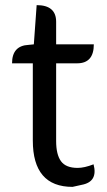

<svg xmlns="http://www.w3.org/2000/svg" viewBox="-20 -716 417 749"><path d="M263 13Q108 13 108 -168V-469H27Q27 -538 92 -541L112 -543L123 -696Q199 -696 199 -631V-543H346Q346 -469 281 -469H199V-166Q199 -113 218 -87Q237 -61 283 -61Q309 -61 345 -75Q363 -7 299 5Z"/></svg>

Font: Swei Toothpaste CJK TC
Style: Regular
Weight: 400
Version: Version 1.0